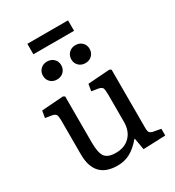

<svg xmlns="http://www.w3.org/2000/svg" viewBox="-213 -1022 1059 1161"><g transform="rotate(-30 317.0 -441.5)"><path d="M265 14Q105 14 105 -157V-386Q105 -422 99 -433Q93 -444 71 -448L27 -455L35 -503L186 -514L198 -507V-186Q198 -113 218.5 -85.5Q239 -58 294 -58Q356 -58 392.5 -95.5Q429 -133 429 -197V-386Q429 -421 423.5 -432.5Q418 -444 395 -448L350 -455L358 -503L510 -514L522 -507V-101Q522 -77 528.5 -68.5Q535 -60 554 -56L604 -47V0L449 6L435 -75H432Q393 -29 353.5 -7.5Q314 14 265 14ZM406 -620Q378 -620 360 -637.5Q342 -655 342 -682Q342 -709 360 -727Q378 -745 406 -745Q434 -745 452 -727.5Q470 -710 470 -683Q470 -656 452 -638Q434 -620 406 -620ZM207 -620Q180 -620 162 -637.5Q144 -655 144 -682Q144 -709 162 -727Q180 -745 207 -745Q236 -745 254 -727.5Q272 -710 272 -683Q272 -656 254 -638Q236 -620 207 -620ZM159 -824V-897H443V-824Z"/></g></svg>

Font: Literata 12pt
Style: Regular
Weight: 400
Designer: Latin by Veronika Burian and Jose Scaglione. Greek by Irene Vlachou. Cyrillic by Vera Evstafieva.
Foundry: TypeTogether
Version: Version 3.002